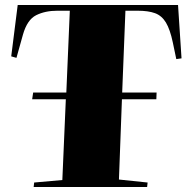

<svg xmlns="http://www.w3.org/2000/svg" viewBox="-20 -750 748 770"><path d="M115 0 117 -18 230 -28 244 -352H109L113 -379H246L260 -707H210Q161 -707 125 -689Q89 -671 72 -611L46 -518L25 -524L51 -730H694L708 -516L687 -513L673 -580Q662 -632 645.5 -659.5Q629 -687 602 -697Q575 -707 532 -707H483L470 -379H608L607 -352H469L457 -30L572 -18L570 0Z"/></svg>

Font: Literata 72pt Black
Style: Italic
Weight: 900
Italic angle: -2°
Designer: Latin by Veronika Burian and Jose Scaglione. Greek by Irene Vlachou. Cyrillic by Vera Evstafieva
Foundry: TypeTogether
Version: Version 3.002